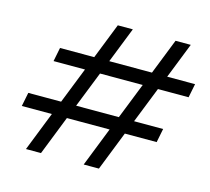

<svg xmlns="http://www.w3.org/2000/svg" viewBox="-101 -819 1024 938"><g transform="rotate(15 411.0 -350.0)"><path d="M383 -700H459L388 -520H604L675 -700H752L681 -520H822L808 -450H653L581 -268H728L714 -198H553L475 0H398L476 -198H260L182 0H106L184 -198H32L46 -268H212L284 -450H125L139 -520H312ZM288 -268H504L576 -450H360Z"/></g></svg>

Font: Albert Sans
Style: Italic
Weight: 400
Italic angle: -11.25°
Designer: Andreas Rasmussen
Foundry: a.Foundry
Version: Version 1.025